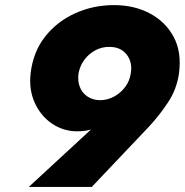

<svg xmlns="http://www.w3.org/2000/svg" viewBox="-20 -738 725 753"><path d="M493 -451Q489 -421 471 -397Q453 -373 427 -359Q401 -345 371 -345Q342 -346 321.5 -360.5Q301 -375 292.5 -398.5Q284 -422 288 -450Q293 -479 310.5 -503Q328 -527 354.5 -541Q381 -555 411 -554Q440 -554 460 -540Q480 -526 489 -502.5Q498 -479 493 -451ZM340 -5 563 -240Q605 -285 639 -336.5Q673 -388 682 -450Q693 -534 661 -593.5Q629 -653 567.5 -685.5Q506 -718 427 -718Q346 -718 275 -686Q204 -654 157 -594.5Q110 -535 100 -450Q93 -387 116 -335.5Q139 -284 183.5 -253.5Q228 -223 283 -223Q319 -223 346 -233Q373 -243 401 -266L353 -245L93 -5Z"/></svg>

Font: Jost ExtraBold
Style: Italic
Weight: 800
Italic angle: -5°
Version: Version 3.710